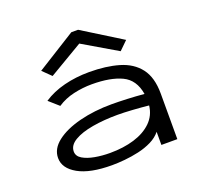

<svg xmlns="http://www.w3.org/2000/svg" viewBox="-122 -818 994 962"><g transform="rotate(-20 375.0 -337.0)"><path d="M318 11Q201 11 138 -24.5Q75 -60 75 -115Q75 -164 122 -200.5Q169 -237 247.5 -257Q326 -277 420 -277Q455 -277 501 -275Q547 -273 592 -269Q579 -348 519 -376.5Q459 -405 360 -405Q311 -405 262.5 -394Q214 -383 175 -357L123 -403Q171 -435 234 -451Q297 -467 368 -467Q458 -467 526 -447Q594 -427 631.5 -378Q669 -329 669 -243V0H584V-70Q564 -45 531.5 -29Q499 -13 461 -4.5Q423 4 385.5 7.5Q348 11 318 11ZM160 -119Q160 -94 185 -79Q210 -64 248.5 -57Q287 -50 329 -50Q401 -50 458.5 -67.5Q516 -85 552 -120Q588 -155 594 -207Q555 -211 509 -214Q463 -217 429 -217Q357 -217 295.5 -206.5Q234 -196 197 -174Q160 -152 160 -119ZM190 -511 145 -555 353 -685H389L598 -555L553 -511L371 -618Z"/></g></svg>

Font: Inconsolata ExtraExpanded
Style: Regular
Weight: 400
Width: 8
Monospace: yes
Designer: Raph Levien, Cyreal, Brenton Simpson
Foundry: Raph Levien, Cyreal, Google
Version: Version 3.000; ttfautohint (v1.8.2.53-6de2)